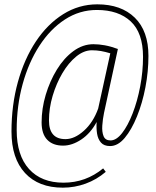

<svg xmlns="http://www.w3.org/2000/svg" viewBox="-20 -745 720 886"><path d="M270 121Q158 121 95.5 53.5Q33 -14 33 -138Q33 -260 62.5 -366.5Q92 -473 145.5 -553.5Q199 -634 271.5 -679.5Q344 -725 429 -725Q539 -725 602 -663.5Q665 -602 665 -487Q665 -415 651 -342Q637 -269 612 -207.5Q587 -146 555.5 -108.5Q524 -71 488 -71Q460 -71 446 -87Q432 -103 428 -128Q424 -153 426 -182Q398 -130 355.5 -101.5Q313 -73 271 -73Q224 -73 198 -100Q172 -127 172 -180Q172 -244 191 -307.5Q210 -371 242.5 -424Q275 -477 318.5 -509Q362 -541 411 -541Q436 -541 463.5 -536Q491 -531 524 -519L460 -224Q454 -195 452 -165.5Q450 -136 458 -116.5Q466 -97 490 -97Q517 -97 543.5 -131Q570 -165 592 -221.5Q614 -278 627 -346.5Q640 -415 640 -483Q640 -593 583.5 -646Q527 -699 427 -699Q347 -699 279.5 -655Q212 -611 162 -534Q112 -457 84.5 -357Q57 -257 57 -145Q57 -28 114 35Q171 98 273 98Q376 98 456 32L468 48Q426 84 375 102.5Q324 121 270 121ZM282 -103Q324 -103 367 -141.5Q410 -180 433 -244L489 -499Q466 -506 446 -509.5Q426 -513 404 -513Q367 -513 331.5 -484Q296 -455 268 -407.5Q240 -360 223 -303Q206 -246 206 -189Q206 -103 282 -103Z"/></svg>

Font: Georama ExtraLight
Style: Italic
Weight: 200
Italic angle: -9°
Designer: Jean-Baptiste Levee
Foundry: Production Type
Version: Version 1.000